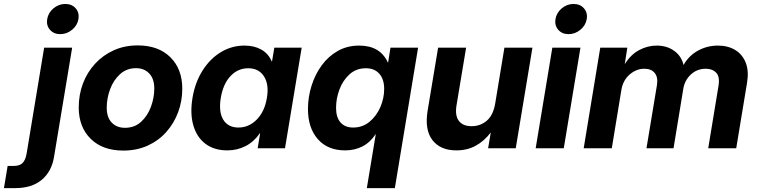

<svg xmlns="http://www.w3.org/2000/svg" viewBox="-132 -760 3887 984"><path d="M94.2 -515.6H237.8L145 43.5Q132.8 119.1 82 161.6Q31.2 204.1 -54.2 204.1H-111.8L-92.8 90.3H-60.5Q-31.7 90.3 -16.6 75.7Q-1.5 61 4.4 27.3ZM176.8 -585Q143.6 -585 124 -607.4Q104.5 -629.9 109.9 -662.1Q115.2 -694.8 142.1 -717.3Q168.9 -739.7 202.6 -739.7Q236.3 -739.7 255.9 -717.3Q275.4 -694.8 270 -662.1Q264.6 -629.9 237.5 -607.4Q210.4 -585 176.8 -585Z M500 11.7Q394 11.7 332.8 -48.6Q271.5 -108.9 271.5 -209.5Q271.5 -274.9 293.2 -332.3Q314.9 -389.6 355.5 -433.6Q396 -477.5 451.4 -502.4Q506.8 -527.3 573.7 -527.3Q679.7 -527.3 741 -466.8Q802.2 -406.2 802.2 -305.2Q802.2 -242.2 781 -185.1Q759.8 -127.9 720.2 -83.5Q680.7 -39.1 624.8 -13.7Q568.8 11.7 500 11.7ZM508.3 -105Q557.6 -105 591.1 -135.7Q624.5 -166.5 641.6 -212.9Q658.7 -259.3 658.7 -306.6Q658.7 -356.4 632.8 -383.5Q606.9 -410.6 565.4 -410.6Q517.1 -410.6 483.4 -380.1Q449.7 -349.6 432.4 -303Q415 -256.3 415 -208Q415 -158.2 440.7 -131.6Q466.3 -105 508.3 -105Z M1033.2 10.7Q965.8 10.7 921.1 -22.9Q876.5 -56.6 858.9 -117.2Q841.3 -177.7 854.5 -258.3Q867.7 -337.4 905.8 -397.9Q943.8 -458.5 999.5 -492.4Q1055.2 -526.4 1121.1 -526.4Q1170.9 -526.4 1207 -506.1Q1243.2 -485.8 1260.3 -445.8H1262.2L1273.9 -515.6H1414.1L1328.6 0H1188.5L1201.2 -77.1H1199.7Q1169.9 -33.7 1127 -11.5Q1084 10.7 1033.2 10.7ZM1089.8 -106.4Q1144 -106.4 1184.3 -147.7Q1224.6 -189 1235.8 -258.3Q1247.6 -327.1 1220.9 -368.7Q1194.3 -410.2 1140.1 -410.2Q1087.4 -410.2 1049.6 -370.4Q1011.7 -330.6 999.5 -258.3Q987.8 -186 1012.5 -146.2Q1037.1 -106.4 1089.8 -106.4Z M1891.6 204.1H1748L1793.9 -72.8H1793.5Q1764.2 -28.8 1724.4 -9Q1684.6 10.7 1636.7 10.7Q1547.4 10.7 1496.8 -46.9Q1446.3 -104.5 1446.3 -201.2Q1446.3 -261.7 1464.4 -319.8Q1482.4 -377.9 1516.4 -424.6Q1550.3 -471.2 1598.9 -498.8Q1647.5 -526.4 1709 -526.4Q1816.9 -526.4 1856.4 -438.5H1856.9L1869.1 -515.6H2010.7ZM1677.7 -106.4Q1726.6 -106.4 1762.2 -136.2Q1797.9 -166 1817.4 -211.4Q1836.9 -256.8 1836.9 -304.2Q1836.9 -354 1812 -382.1Q1787.1 -410.2 1743.2 -410.2Q1693.8 -410.2 1659.7 -379.4Q1625.5 -348.6 1607.9 -302Q1590.3 -255.4 1590.3 -207Q1590.3 -158.2 1613.3 -132.3Q1636.2 -106.4 1677.7 -106.4Z M2207 10.7Q2124.5 10.7 2084 -42.2Q2043.5 -95.2 2059.6 -192.9L2113.3 -515.6H2256.8L2207.5 -219.2Q2199.2 -167.5 2219.7 -140.4Q2240.2 -113.3 2285.2 -113.3Q2329.6 -113.3 2362.5 -141.1Q2395.5 -168.9 2405.8 -229L2453.1 -515.6H2596.7L2511.2 0H2369.6L2383.3 -81.1Q2349.6 -37.1 2306.2 -13.2Q2262.7 10.7 2207 10.7Z M2613.3 0 2698.7 -515.6H2842.8L2757.3 0ZM2781.7 -585Q2748.5 -585 2729 -607.4Q2709.5 -629.9 2714.8 -662.1Q2720.2 -694.8 2747.1 -717.3Q2773.9 -739.7 2807.6 -739.7Q2841.3 -739.7 2860.8 -717.3Q2880.4 -694.8 2875 -662.1Q2869.6 -629.9 2842.5 -607.4Q2815.4 -585 2781.7 -585Z M2859.4 0 2944.3 -515.6H3083L3069.8 -431.2Q3101.1 -481 3144.3 -503.7Q3187.5 -526.4 3233.4 -526.4Q3286.1 -526.4 3323.5 -499.3Q3360.8 -472.2 3371.1 -426.8Q3398.4 -475.1 3445.6 -500.7Q3492.7 -526.4 3547.4 -526.4Q3598.6 -526.4 3636 -503.7Q3673.3 -481 3689.9 -438.5Q3706.5 -396 3696.8 -336.9L3641.1 0H3497.6L3550.3 -319.8Q3558.1 -366.7 3538.6 -387.2Q3519 -407.7 3485.4 -407.7Q3440.4 -407.7 3408.9 -378.4Q3377.4 -349.1 3370.1 -306.2L3319.8 0H3181.2L3234.9 -324.2Q3241.2 -364.3 3223.4 -386Q3205.6 -407.7 3170.4 -407.7Q3129.4 -407.7 3095.2 -378.4Q3061 -349.1 3052.7 -299.8L3003.4 0Z"/></svg>

Font: Inter Display
Style: Bold Italic
Weight: 700
Italic angle: -9.39999°
Designer: Rasmus Andersson
Foundry: rsms
Version: Version 4.000;git-a52131595